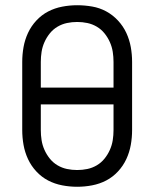

<svg xmlns="http://www.w3.org/2000/svg" viewBox="-20 -702 590 734"><path d="M275 12Q246 12 217.5 6.5Q189 1 164 -12Q139 -25 119 -46.5Q99 -68 87 -94Q75 -120 70 -148Q65 -176 65 -205V-465Q65 -494 70 -522Q75 -550 87 -576Q99 -602 119 -623.5Q139 -645 164 -658Q189 -671 217.5 -676.5Q246 -682 275 -682Q304 -682 332.5 -677Q361 -672 386 -658.5Q411 -645 431 -623.5Q451 -602 463 -576Q475 -550 480 -522Q485 -494 485 -465V-205Q485 -176 480 -148Q475 -120 463 -94Q451 -68 431 -46.5Q411 -25 386 -12Q361 1 332.5 6.5Q304 12 275 12ZM136 -367H414V-465Q414 -485 411 -504Q408 -523 400 -541Q392 -559 379.5 -574.5Q367 -590 350 -600Q333 -610 314 -614Q295 -618 275 -618Q255 -618 236 -614Q217 -610 200 -600Q183 -590 170.5 -574.5Q158 -559 150 -541Q142 -523 139 -504Q136 -485 136 -465ZM275 -52Q295 -52 314 -56Q333 -60 350 -70Q367 -80 379.5 -95.5Q392 -111 400 -129Q408 -147 411 -166Q414 -185 414 -205V-303H136V-205Q136 -185 139 -166Q142 -147 150 -129Q158 -111 170.5 -95.5Q183 -80 200 -70Q217 -60 236 -56Q255 -52 275 -52Z"/></svg>

Font: Lode Term
Style: Regular
Weight: 400
Monospace: yes
Designer: Belleve Invis
Foundry: Belleve Invis
Version: Version 29.2.0